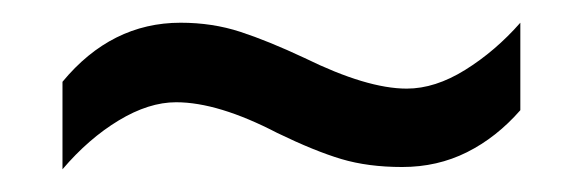

<svg xmlns="http://www.w3.org/2000/svg" viewBox="-20 -437 513 169"><path d="M224 -320Q172 -347 135 -347Q111 -347 84.5 -331Q58 -315 35 -288V-365Q78 -417 139 -417Q167 -417 191.5 -409Q216 -401 248 -386Q303 -359 338 -359Q363 -359 389.5 -375.5Q416 -392 438 -417V-340Q417 -316 391 -303Q365 -290 334 -290Q304 -290 280.5 -297Q257 -304 224 -320Z"/></svg>

Font: Noto Sans Hebrew Condensed
Style: Regular
Weight: 400
Width: 3
Designer: Monotype Design Team
Foundry: Monotype Imaging Inc.
Version: Version 2.004; ttfautohint (v1.8.4.7-5d5b)